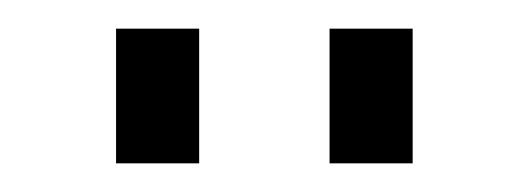

<svg xmlns="http://www.w3.org/2000/svg" viewBox="-20 -747 369 134"><path d="M61 -633V-727H119V-633ZM210 -633V-727H268V-633Z"/></svg>

Font: Boldmen
Style: Regular
Weight: 400
Designer: Matt McInerney, Pablo Impallari, Rodrigo Fuenzalida
Foundry: LIVING CONCEPT
Version: Version 1.000